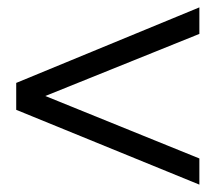

<svg xmlns="http://www.w3.org/2000/svg" viewBox="-20 -508 600 521"><path d="M521 -7V-78L103 -247.5L521 -416V-488L24 -283V-210Z"/></svg>

Font: HK Grotesk
Style: Italic
Weight: 400
Italic angle: -16°
Designer: Alfredo Marco Pradil
Foundry: Hanken Design Co.
Version: Version 3.001;FEAKit 1.0